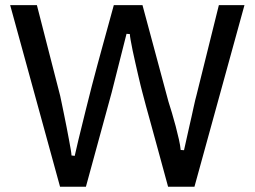

<svg xmlns="http://www.w3.org/2000/svg" viewBox="-20 -709 967 729"><path d="M208 0 18.6 -689.5H120.1Q141.6 -604 164.3 -517.1Q187 -430.2 208.5 -345.2Q210.4 -335.9 214.4 -317.1Q218.3 -298.3 223.1 -274.9Q228 -251.5 232.9 -226.1Q237.8 -200.7 241.9 -178.7Q246.1 -156.7 248.8 -140.4Q251.5 -124 251.5 -118.7L263.7 -117.2L277.8 -178.2Q293 -240.7 305.4 -290.5Q317.9 -340.3 328.6 -382.3Q339.4 -424.3 349.4 -460.7Q359.4 -497.1 369.1 -533Q378.9 -568.8 389.4 -606.7Q399.9 -644.5 412.1 -689.5H521L619.6 -323.2Q625.5 -305.2 632.8 -280.5Q640.1 -255.9 647 -230Q653.8 -204.1 659.2 -180.2Q664.6 -156.2 666 -139.6L678.7 -138.7L699.2 -230.5Q703.6 -249.5 707.8 -268.3Q711.9 -287.1 715.3 -302.7Q718.8 -318.4 721.4 -329.6Q724.1 -340.8 725.6 -345.7L811 -689.5H908.2L718.3 0H618.2L579.6 -141.6Q564.9 -196.3 549.6 -251Q534.2 -305.7 520 -360.4Q518.1 -367.2 513.9 -384.3Q509.8 -401.4 504.6 -423.6Q499.5 -445.8 493.9 -470.5Q488.3 -495.1 483.6 -517.3Q479 -539.6 476.1 -556.4Q473.1 -573.2 473.1 -579.6L460.4 -580.6L404.3 -358.9L306.2 0Z"/></svg>

Font: Shanti
Style: Regular
Weight: 400
Designer: vernon adams
Foundry: vernon adams
Version: Version 1.000